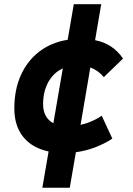

<svg xmlns="http://www.w3.org/2000/svg" viewBox="-20 -710 626 903"><path d="M179.2 172.9 208.5 2.4Q130.9 -14.2 89.1 -66.2Q47.4 -118.2 47.4 -199.7Q47.4 -288.1 78.1 -356.4Q108.9 -424.8 165.3 -467.8Q221.7 -510.7 298.3 -522.9L327.1 -690.4H456.1L427.2 -521Q510.7 -504.9 558.6 -434.6L468.3 -347.2Q440.9 -379.9 404.8 -392.6L358.9 -122.6Q413.6 -135.3 458.5 -165.5L508.3 -58.1Q472.2 -34.2 428.2 -17.3Q384.3 -0.5 336.9 5.9L308.1 172.9ZM231 -130.4 275.4 -388.2Q232.4 -368.7 207.8 -325Q183.1 -281.2 182.6 -220.2Q183.1 -156.2 231 -130.4Z"/></svg>

Font: CaskaydiaCove NF
Style: Bold Italic
Weight: 700
Italic angle: -10°
Designer: Aaron Bell
Foundry: Saja Typeworks
Version: Version 2111.001; VTT 6.35;Nerd Fonts 3.2.1